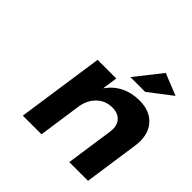

<svg xmlns="http://www.w3.org/2000/svg" viewBox="-191 -942 1119 1119"><g transform="rotate(45 368.5 -382.5)"><path d="M147.9 0 226.1 -538.1H379.9L366.2 -443.8Q436.5 -542.5 565.9 -543.9Q656.2 -543.9 701.9 -488Q747.6 -432.1 733.9 -337.9L685.1 0H530.8L573.2 -293Q580.6 -343.8 556.4 -373.3Q532.2 -402.8 482.9 -402.8Q425.8 -402.3 387.2 -364Q348.6 -325.7 339.8 -265.1L301.8 0ZM432.1 -602.1 561 -765.1 695.8 -710.9 554.2 -602.1Z"/></g></svg>

Font: Trueno SemiBold
Style: Italic
Weight: 600
Designer: Julieta Ulanovsky
Foundry: Julieta Ulanovsky
Version: Version 3.001b | FøM Fix